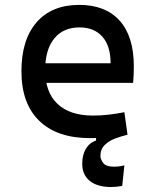

<svg xmlns="http://www.w3.org/2000/svg" viewBox="-20 -547 626 774"><path d="M428.7 207Q372.6 207 342 182.4Q311.5 157.7 311.5 113.3Q311.5 77.1 326.2 52.7Q340.8 28.3 367.2 19.5V-14.6L484.4 -19.5L494.1 -3.9Q469.2 2 444.1 11.5Q418.9 21 401.9 37.8Q384.8 54.7 384.8 82Q384.8 94.7 396 109.9Q407.2 125 441.4 125Q449.7 125 459.5 123.8Q469.2 122.6 481.4 119.6L472.7 202.6Q460.4 204.6 449.5 205.8Q438.5 207 428.7 207ZM342.8 9.8Q210.4 9.8 138.4 -59.8Q66.4 -129.4 66.4 -259.8Q66.4 -386.7 127.4 -457Q188.5 -527.3 299.8 -527.3Q404.8 -527.3 462.2 -463.9Q519.5 -400.4 519.5 -279.3Q519.5 -243.7 516.6 -212.9H153.3V-292H425.8Q425.8 -361.8 392.6 -399.2Q359.4 -436.5 300.8 -436.5Q234.9 -436.5 198.5 -391.6Q162.1 -346.7 162.1 -264.6Q162.1 -174.8 212.2 -127.9Q262.2 -81.1 354.5 -81.1Q386.7 -81.1 418 -84.7Q449.2 -88.4 481.4 -94.7L494.1 -3.9Q448.2 4.9 410.2 7.3Q372.1 9.8 342.8 9.8Z"/></svg>

Font: Cascadia Code PL
Style: Regular
Weight: 400
Monospace: yes
Designer: Aaron Bell
Foundry: Saja Typeworks
Version: Version 2102.003